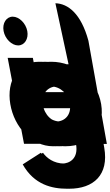

<svg xmlns="http://www.w3.org/2000/svg" viewBox="-60 -880 674 1175"><path d="M79 126C149 251 259 275 350 275C500 275 594 190 565 24L504 -335C468 -494 390 -486 324 -487L333 -441H330C287 -480 236 -502 178 -502C50 -502 -21 -386 3 -243C27 -100 136 15 264 15C324 15 373 5 398 -37L405 1C422 92 363 121 321 121C255 121 212 86 190 55ZM164 -243C155 -306 195 -351 252 -351C308 -351 359 -306 368 -243C377 -180 340 -136 281 -136C219 -136 173 -180 164 -243Z M497 -218C497 -224 495 -234 494 -241C464 -414 347 -502 214 -502C81 -502 -7 -386 17 -243C41 -101 168 15 301 15C398 15 472 -22 503 -119L386 -175C354 -135 334 -126 285 -126C247 -126 187 -150 179 -218ZM165 -316C163 -357 188 -387 240 -387C284 -387 320 -363 332 -316Z M92 126C162 251 272 275 363 275C513 275 607 190 578 24L517 -335C481 -494 403 -486 337 -487L346 -441H343C300 -480 249 -502 191 -502C63 -502 -8 -386 16 -243C40 -100 149 15 277 15C337 15 386 5 411 -37L418 1C435 92 376 121 334 121C268 121 225 86 203 55ZM177 -243C168 -306 208 -351 265 -351C321 -351 372 -306 381 -243C390 -180 353 -136 294 -136C232 -136 186 -180 177 -243Z M30 -243C55 -92 179 15 337 15C488 15 580 -92 555 -243C529 -395 395 -502 250 -502C102 -502 4 -395 30 -243ZM190 -243C181 -306 221 -351 278 -351C334 -351 386 -306 395 -243C404 -180 367 -136 308 -136C246 -136 199 -180 190 -243Z M34 -243C59 -92 183 15 341 15C492 15 584 -92 559 -243C533 -395 399 -502 254 -502C106 -502 8 -395 34 -243ZM194 -243C185 -306 225 -351 282 -351C338 -351 390 -306 399 -243C408 -180 371 -136 312 -136C250 -136 203 -180 194 -243Z M87 0H240L141 -526H-13ZM-38 -690C-29 -642 12 -602 51 -602C90 -602 116 -642 107 -690C98 -738 57 -778 18 -778C-21 -778 -47 -738 -38 -690Z M40 -243C64 -100 173 15 301 15C361 15 407 -13 434 -52H436L444 1H594L481 -631C436 -797 356 -858 279 -860L370 -438C326 -479 273 -502 214 -502C86 -502 16 -386 40 -243ZM202 -240C192 -305 231 -351 288 -351C344 -351 396 -305 406 -240C416 -176 380 -130 321 -130C259 -130 212 -176 202 -240Z"/></svg>

Font: Poland Can Into
Style: Bold
Weight: 700
Foundry: Cannot Into Space Fonts
Version: Version 0.99